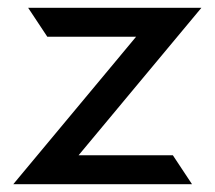

<svg xmlns="http://www.w3.org/2000/svg" viewBox="-20 -471 551 491"><path d="M14 0H471L422 -74H181L495 -451H52L101 -377H328Z"/></svg>

Font: Charger Sport
Style: SeBd
Weight: 600
Designer: Jasper
Foundry: Cannot Into Space Fonts
Version: Version 1.1